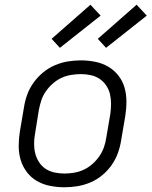

<svg xmlns="http://www.w3.org/2000/svg" viewBox="-20 -783 640 811"><path d="M252 8Q221 8 191 2Q161 -4 136 -18.5Q111 -33 93.5 -56Q76 -79 67.5 -107Q59 -135 59 -166Q59 -197 64 -228L81 -328Q85 -355 94.5 -382Q104 -409 121.5 -433.5Q139 -458 162 -477Q185 -496 212 -507.5Q239 -519 266.5 -523.5Q294 -528 321 -528Q352 -528 382 -522Q412 -516 437 -501.5Q462 -487 480 -464Q498 -441 506 -413Q514 -385 514 -354Q514 -323 509 -292L492 -192Q488 -165 478.5 -138Q469 -111 452 -86.5Q435 -62 412 -43Q389 -24 362 -12.5Q335 -1 307 3.5Q279 8 252 8ZM252 -50Q272 -50 293 -53.5Q314 -57 333.5 -66Q353 -75 370 -90Q387 -105 399.5 -123Q412 -141 419 -161Q426 -181 429 -202L446 -302Q449 -323 449 -344.5Q449 -366 444.5 -385.5Q440 -405 428.5 -422Q417 -439 400.5 -450Q384 -461 363.5 -465.5Q343 -470 322 -470Q302 -470 280.5 -466.5Q259 -463 239.5 -454Q220 -445 203 -430Q186 -415 173.5 -397Q161 -379 154.5 -359Q148 -339 144 -318L128 -218Q124 -197 124 -175.5Q124 -154 129 -134.5Q134 -115 145 -98Q156 -81 172.5 -70Q189 -59 210 -54.5Q231 -50 252 -50ZM428 -581 393 -619 557 -763 600 -717ZM233 -581 198 -619 362 -763 405 -717Z"/></svg>

Font: Iosevka Light Extended Oblique
Style: Regular
Weight: 300
Width: 7
Italic angle: -9°
Monospace: yes
Designer: Belleve Invis
Foundry: Belleve Invis
Version: Version 32.5.0; ttfautohint (v1.8.4)